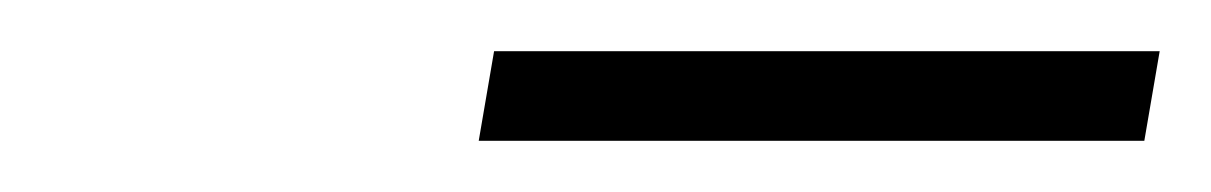

<svg xmlns="http://www.w3.org/2000/svg" viewBox="-20 -734 473 75"><path d="M167 -679 173 -714H433L427 -679Z"/></svg>

Font: Exo Thin Light
Style: Italic
Weight: 300
Italic angle: -9°
Version: Version 2.000